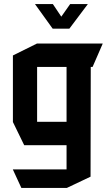

<svg xmlns="http://www.w3.org/2000/svg" viewBox="-20 -729 535 952"><path d="M164 -397V-513H489V-512L439 -397ZM86 203 44 112V111H310V203ZM100 -9 44 -124V-125H310V-9ZM44 -125V-454L163 -513H164V-125ZM310 203V-397H430L429 147L311 203ZM241 -587 154 -708V-709H242L315 -600ZM242 -587 328 -709H415V-708L324 -587Z"/></svg>

Font: Foldit Medium
Style: Regular
Weight: 500
Version: Version 1.003